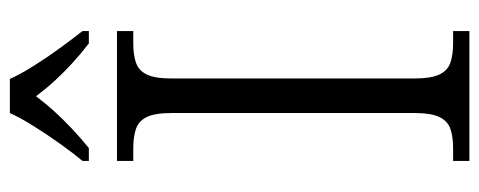

<svg xmlns="http://www.w3.org/2000/svg" viewBox="-311 -660 971 389"><g transform="rotate(-90 174.5 -465.5)"><path d="M43 0V-33H69Q92 -33 108 -38.5Q124 -44 132 -61Q140 -78 140 -111V-603Q140 -637 132 -653.5Q124 -670 108 -675.5Q92 -681 69 -681H43V-714H306V-681H281Q258 -681 242 -675.5Q226 -670 218 -653.5Q210 -637 210 -603V-111Q210 -78 218 -61Q226 -44 242 -38.5Q258 -33 281 -33H306V0ZM43 -784Q59 -803 77.5 -829Q96 -855 113 -882Q130 -909 140 -931H209Q219 -909 236 -882Q253 -855 272 -829Q291 -803 306 -784V-771H281Q259 -788 240.5 -805Q222 -822 205.5 -840Q189 -858 174 -878Q159 -858 142.5 -840Q126 -822 108 -805Q90 -788 69 -771H43Z"/></g></svg>

Font: Noto Rashi Hebrew Light
Style: Regular
Weight: 300
Version: Version 1.006